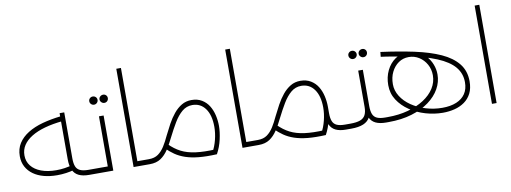

<svg xmlns="http://www.w3.org/2000/svg" viewBox="-64 -1167 4114 1547"><g transform="rotate(-10 1993.0 -393.5)"><path d="M311 -42Q252 -42 203 -55Q154 -68 117.5 -94Q81 -120 60.5 -158Q40 -196 40 -245Q40 -305 68.5 -349.5Q97 -394 148.5 -426Q200 -458 270 -477Q340 -496 422 -505L427 -464Q346 -456 281.5 -438Q217 -420 171.5 -392Q126 -364 102 -327.5Q78 -291 78 -245Q78 -195 107 -158.5Q136 -122 188.5 -102.5Q241 -83 311 -83Q347 -83 380 -88Q413 -93 444 -102L455 -62Q421 -52 384.5 -47Q348 -42 311 -42ZM565 0Q513 0 480 -16Q447 -32 431.5 -66.5Q416 -101 416 -154V-531H454V-154Q454 -113 464 -88Q474 -63 499 -52Q524 -41 565 -41H586V0ZM586 0V-41Q599 -41 602.5 -35.5Q606 -30 606 -21Q606 -12 602.5 -6Q599 0 586 0Z M724 -451H762V0H586V-41H724ZM586 0Q573 0 569.5 -6Q566 -12 566 -21Q566 -31 569.5 -36Q573 -41 586 -41ZM786 -550Q773 -550 762.5 -560Q752 -570 752 -584Q752 -598 762.5 -607.5Q773 -617 787 -617Q801 -617 810.5 -607.5Q820 -598 820 -584Q820 -570 810.5 -560Q801 -550 786 -550ZM702 -550Q688 -550 678 -560Q668 -570 668 -584Q668 -598 678 -607.5Q688 -617 702 -617Q716 -617 726 -607.5Q736 -598 736 -584Q736 -570 726 -560Q716 -550 702 -550Z M966 0V-41H1061V0ZM928 0V-804H966V0ZM1061 0V-41Q1075 -41 1078 -35.5Q1081 -30 1081 -21Q1081 -12 1078 -6Q1075 0 1061 0Z M1061 0V-41Q1107 -41 1137 -62.5Q1167 -84 1190 -120.5Q1213 -157 1234 -203Q1256 -248 1280 -292Q1304 -336 1333.5 -372Q1363 -408 1399 -429.5Q1435 -451 1480 -451Q1529 -451 1564.5 -429.5Q1600 -408 1621.5 -373Q1643 -338 1653 -294.5Q1663 -251 1663 -207Q1663 -159 1649.5 -98.5Q1636 -38 1607 15L1574 -6Q1598 -48 1611.5 -102Q1625 -156 1625 -207Q1625 -302 1586 -356Q1547 -410 1480 -410Q1432 -410 1395.5 -379Q1359 -348 1328.5 -297Q1298 -246 1267 -184Q1242 -132 1214.5 -90Q1187 -48 1151 -24Q1115 0 1061 0ZM1605 -26 1607 15Q1522 19 1460 13Q1398 7 1351 -9Q1304 -25 1268.5 -49.5Q1233 -74 1201 -106L1229 -135Q1273 -90 1323 -64.5Q1373 -39 1441.5 -30Q1510 -21 1605 -26ZM1061 0Q1048 0 1044.5 -6Q1041 -12 1041 -21Q1041 -31 1044.5 -36Q1048 -41 1061 -41Z M1857 0V-41H1952V0ZM1819 0V-804H1857V0ZM1952 0V-41Q1966 -41 1969 -35.5Q1972 -30 1972 -21Q1972 -12 1969 -6Q1966 0 1952 0Z M2665 0Q2614 0 2581.5 -16Q2549 -32 2533.5 -66.5Q2518 -101 2518 -154L2519 -203H2554V-154Q2554 -113 2564 -88Q2574 -63 2598.5 -52Q2623 -41 2665 -41H2685V0ZM1952 0Q1939 0 1935.5 -6Q1932 -12 1932 -21Q1932 -31 1935.5 -36Q1939 -41 1952 -41ZM1952 0V-41Q1998 -41 2028 -62.5Q2058 -84 2081 -120.5Q2104 -157 2125 -203Q2147 -248 2171 -292Q2195 -336 2224.5 -372Q2254 -408 2290 -429.5Q2326 -451 2371 -451Q2420 -451 2455.5 -429.5Q2491 -408 2512.5 -373Q2534 -338 2544 -294.5Q2554 -251 2554 -207Q2554 -159 2540.5 -98.5Q2527 -38 2498 15L2465 -6Q2489 -48 2502.5 -102Q2516 -156 2516 -207Q2516 -302 2477 -356Q2438 -410 2371 -410Q2323 -410 2286.5 -379Q2250 -348 2219.5 -297Q2189 -246 2158 -184Q2133 -132 2105.5 -90Q2078 -48 2042 -24Q2006 0 1952 0ZM2496 -26 2498 15Q2413 19 2351 13Q2289 7 2242 -9Q2195 -25 2159.5 -49.5Q2124 -74 2092 -106L2120 -135Q2164 -90 2214 -64.5Q2264 -39 2332.5 -30Q2401 -21 2496 -26ZM2685 0V-41Q2699 -41 2702 -35.5Q2705 -30 2705 -21Q2705 -12 2702 -6Q2699 0 2685 0Z M2685 0V-41H2709Q2760 -41 2789.5 -52Q2819 -63 2832 -88Q2845 -113 2845 -154V-451H2883V-154Q2883 -101 2865 -66.5Q2847 -32 2808.5 -16Q2770 0 2709 0ZM2994 0Q2942 0 2909 -16Q2876 -32 2860.5 -66.5Q2845 -101 2845 -154H2883Q2883 -113 2893 -88Q2903 -63 2927.5 -52Q2952 -41 2994 -41H3015V0ZM3015 0V-41Q3028 -41 3031.5 -35.5Q3035 -30 3035 -21Q3035 -12 3031.5 -6Q3028 0 3015 0ZM2685 0Q2672 0 2668.5 -6Q2665 -12 2665 -21Q2665 -31 2668.5 -36Q2672 -41 2685 -41ZM2906 -550Q2893 -550 2882.5 -560Q2872 -570 2872 -584Q2872 -598 2882.5 -607.5Q2893 -617 2907 -617Q2921 -617 2930.5 -607.5Q2940 -598 2940 -584Q2940 -570 2930.5 -560Q2921 -550 2906 -550ZM2822 -550Q2808 -550 2798 -560Q2788 -570 2788 -584Q2788 -598 2798 -607.5Q2808 -617 2822 -617Q2836 -617 2846 -607.5Q2856 -598 2856 -584Q2856 -570 2846 -560Q2836 -550 2822 -550Z M3459 2Q3389 2 3318.5 -18.5Q3248 -39 3190.5 -78Q3133 -117 3098 -171Q3063 -225 3063 -293Q3063 -359 3089 -412.5Q3115 -466 3160.5 -497.5Q3206 -529 3264 -529Q3308 -529 3345.5 -511Q3383 -493 3410.5 -462.5Q3438 -432 3453.5 -392.5Q3469 -353 3469 -310Q3469 -249 3438 -193.5Q3407 -138 3348 -94.5Q3289 -51 3205 -25.5Q3121 0 3015 0V-41Q3105 -41 3180.5 -61.5Q3256 -82 3312.5 -118.5Q3369 -155 3400 -204Q3431 -253 3431 -310Q3431 -359 3408.5 -399.5Q3386 -440 3348 -464Q3310 -488 3264 -488Q3217 -488 3180.5 -462.5Q3144 -437 3122.5 -393.5Q3101 -350 3101 -294Q3101 -242 3130.5 -195Q3160 -148 3211 -113Q3262 -78 3327 -58Q3392 -38 3462 -38Q3529 -38 3577 -58Q3625 -78 3650.5 -116Q3676 -154 3676 -210Q3676 -282 3631 -335.5Q3586 -389 3490 -429Q3394 -469 3242 -497Q3239 -497 3236.5 -497.5Q3234 -498 3231 -498.5Q3228 -499 3225 -499Q3183 -506 3137.5 -514.5Q3092 -523 3043 -529L3047 -568Q3197 -548 3320 -521.5Q3443 -495 3531 -455Q3619 -415 3666.5 -355.5Q3714 -296 3714 -211Q3714 -153 3693.5 -112.5Q3673 -72 3637 -46.5Q3601 -21 3555.5 -9.5Q3510 2 3459 2ZM3015 0Q3002 0 2998.5 -6Q2995 -12 2995 -21Q2995 -31 2998.5 -36Q3002 -41 3015 -41Z M3860 0V-804H3898V0Z"/></g></svg>

Font: Alexandria ExtraLight
Style: Regular
Weight: 250
Designer: Mohamed Gaber
Foundry: Kief Type Foundry
Version: Version 5.100